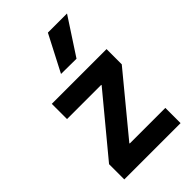

<svg xmlns="http://www.w3.org/2000/svg" viewBox="-238 -886 972 972"><g transform="rotate(-45 248.0 -399.5)"><path d="M51 -109 307 -418V-421H62V-530H454V-421L199 -112V-109H454V0H51ZM202 -604 303 -799H440L312 -603Z"/></g></svg>

Font: Be Vietnam
Style: Bold
Weight: 700
Designer: Gabriel Lam
Foundry: TypeRant
Version: Version 4.000